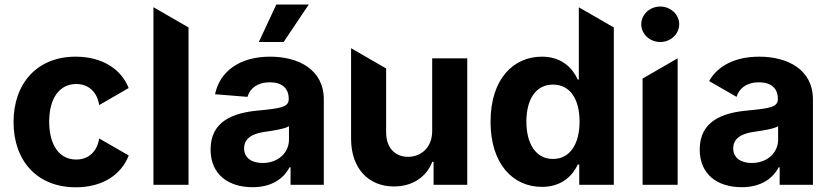

<svg xmlns="http://www.w3.org/2000/svg" viewBox="-20 -797 3583 828"><path d="M306.8 10.7C421.5 10.7 502.5 -42.6 535.2 -126.4L407.7 -199.9C398.8 -141.7 360.4 -109 308.6 -109C237.9 -109 192.1 -168.3 192.1 -272.7C192.1 -375.7 238.3 -434.7 308.6 -434.7C364 -434.7 399.5 -398.1 407.7 -343.8L534.8 -417.3C501.8 -501.1 418.7 -552.6 306.1 -552.6C140.6 -552.6 38.4 -437.9 38.4 -270.6C38.4 -104.8 138.8 10.7 306.8 10.7Z M793 -678.6 641.7 -766V0H793Z M888.1 -152.3C888.1 -44.4 965.2 10.3 1069.2 10.3C1149.9 10.3 1202.1 -24.9 1228.7 -75.6H1233V0H1376.4V-367.9C1376.4 -497.9 1266.3 -552.6 1144.9 -552.6C1014.2 -552.6 928.3 -490.1 907.3 -390.6L1047.2 -379.3C1057.5 -415.5 1089.8 -442.1 1144.2 -442.1C1195.7 -442.1 1225.1 -416.2 1225.1 -371.4V-369.3C1225.1 -334.2 1187.9 -329.5 1093 -320.3C985.1 -310.4 888.1 -274.1 888.1 -152.3ZM1121.1 -228.3C1154.1 -233 1208.1 -240.8 1226.2 -252.8V-195C1226.2 -137.8 1179 -94.1 1112.6 -94.1C1066.1 -94.1 1032.7 -115.8 1032.7 -157.3C1032.7 -199.9 1067.8 -220.9 1121.1 -228.3ZM1203.1 -615.8 1311.4 -777.3H1171.5L1096.2 -615.8Z M1678.6 7.1C1760.7 7.1 1819.6 -35.2 1844.1 -99.1H1849.8V0H1995V-545.5H1843.8V-232.2C1844.1 -159.1 1794 -120.7 1739.7 -120.7C1682.5 -120.7 1645.6 -160.9 1645.2 -225.1V-501.8L1494 -589.1V-198.2C1494.3 -70.7 1568.9 7.1 1678.6 7.1Z M2316.8 8.9C2404.8 8.9 2450.6 -41.9 2471.6 -87.4H2478V0H2627.1V-678.6L2476.2 -765.6V-453.8H2471.6C2451.3 -498.2 2407.7 -552.6 2316.4 -552.6C2196.7 -552.6 2095.5 -459.5 2095.5 -272C2095.5 -89.5 2192.5 8.9 2316.8 8.9ZM2250 -272.7C2250 -367.2 2289.8 -432.2 2364.7 -432.2C2438.2 -432.2 2479.4 -370 2479.4 -272.7C2479.4 -175.4 2437.5 -111.5 2364.7 -111.5C2290.5 -111.5 2250 -177.6 2250 -272.7Z M2751.1 -458.1V0H2902.3V-545.5ZM2745.4 -692.5C2745.4 -650.2 2782.3 -615.8 2827.1 -615.8C2872.2 -615.8 2909.1 -650.2 2909.1 -692.5C2909.1 -734.4 2872.2 -768.8 2827.1 -768.8C2782.3 -768.8 2745.4 -734.4 2745.4 -692.5Z M2997.5 -152.3C2997.5 -44.4 3074.6 10.3 3178.6 10.3C3259.2 10.3 3311.4 -24.9 3338.1 -75.6H3342.3V0H3485.8V-367.9C3485.8 -497.9 3375.7 -552.6 3254.3 -552.6C3150.6 -552.6 3075.3 -513.5 3038 -447.4L3156.6 -379.3C3166.9 -415.5 3199.2 -442.1 3253.6 -442.1C3305 -442.1 3334.5 -416.2 3334.5 -371.4V-369.3C3334.5 -334.2 3297.2 -329.5 3202.4 -320.3C3094.5 -310.4 2997.5 -274.1 2997.5 -152.3ZM3230.5 -228.3C3263.5 -233 3317.5 -240.8 3335.6 -252.8V-195C3335.6 -137.8 3288.4 -94.1 3221.9 -94.1C3175.4 -94.1 3142 -115.8 3142 -157.3C3142 -199.9 3177.2 -220.9 3230.5 -228.3Z"/></svg>

Font: Inter-Hewn
Style: Bold
Weight: 700
Designer: Rasmus Andersson
Foundry: rsms
Version: Version 3.012;git-f93a4a705